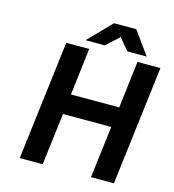

<svg xmlns="http://www.w3.org/2000/svg" viewBox="-119 -919 921 1018"><g transform="rotate(15 341.5 -410.0)"><path d="M209 0 244 -285H509L474 0H600L680 -654H554L523 -396H258L289 -654H163L83 0ZM434 -758 488 -694H594L503 -820H381L258 -694H364Z"/></g></svg>

Font: Falling Sky
Style: MedObl
Weight: 500
Designer: Paul D. Hunt
Foundry: Adobe Systems Incorporated
Version: Version 1.02